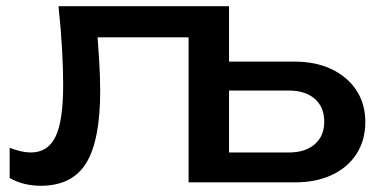

<svg xmlns="http://www.w3.org/2000/svg" viewBox="-20 -586 1217 617"><path d="M651 -388H927Q995 -388 1046 -363.5Q1097 -339 1125.5 -295.5Q1154 -252 1154 -194Q1154 -136 1126 -92Q1098 -48 1047 -24Q996 0 928 0H586V-526L646 -466H234L290 -512Q295 -450 298.5 -394.5Q302 -339 302 -295Q302 -135 257 -62Q212 11 111 11Q84 11 59 5Q34 -1 11 -14V-111Q29 -104 46.5 -100Q64 -96 79 -96Q134 -96 158.5 -147Q183 -198 183 -313Q183 -363 179.5 -427Q176 -491 168 -566H716V-36L656 -96H908Q961 -96 991.5 -122.5Q1022 -149 1022 -195Q1022 -242 991.5 -268.5Q961 -295 908 -295H651Z"/></svg>

Font: Unbounded
Style: Regular
Weight: 400
Designer: Luke Prowse, Jean-Baptiste Morizot, Fátima Lázaro, Florian Runge
Foundry: NaN
Version: Version 1.701;gftools[0.9.28.dev5+ged2979d]